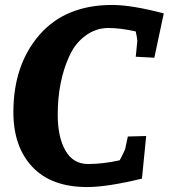

<svg xmlns="http://www.w3.org/2000/svg" viewBox="-20 -740 681 775"><path d="M332 15Q187 15 110.5 -66.5Q34 -148 34 -287Q34 -478 139 -599Q244 -720 433 -720Q511 -720 641 -686L603 -507L528 -511L534 -572Q535 -581 528 -613Q467 -627 417 -627Q367 -627 325 -596Q283 -565 260 -514Q213 -412 213 -277Q213 -187 244 -132.5Q275 -78 335.5 -78Q396 -78 463 -93Q464 -95 470 -106Q486 -137 486 -142L496 -189L570 -191L553 -19Q413 15 332 15Z"/></svg>

Font: Andada
Style: Bold Italic
Weight: 700
Italic angle: -8.29999°
Designer: Carolina Giovagnoli
Foundry: Carolina Giovagnoli
Version: Version 1.003